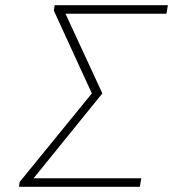

<svg xmlns="http://www.w3.org/2000/svg" viewBox="-20 -720 667 740"><path d="M53 0 56 -19 334 -360 187.5 -679 191 -700H627L621.5 -667H232.5L374.5 -360L109.5 -33H524.5L519 0Z"/></svg>

Font: Overpass Thin
Style: Italic
Weight: 250
Italic angle: -10°
Designer: Delve Withrington, Dave Bailey, Thomas Jockin
Foundry: Delve Fonts LLC
Version: Version 4.000